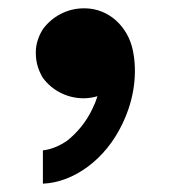

<svg xmlns="http://www.w3.org/2000/svg" viewBox="-20 -234 426 461"><path d="M274 63C233 150 156 204 83 207V127C102 125 122 117 141 104C165 85 187 59 202 27C207 17 211 7 214 -3C204 0 192 2 181 2C141 2 105 -17 83 -47C72 -65 66 -85 66 -106V-109C66 -129 73 -148 83 -164C105 -194 141 -214 181 -214H185C241 -213 287 -171 299 -113C310 -60 303 3 274 63Z"/></svg>

Font: Mluvka ExtraBold
Style: Regular
Weight: 800
Designer: Modified by Jiří Krblich, Original typeface by Gumpita Rahayu
Foundry: Gumpita Rahayu & Jiří Krblich
Version: Version 2.000;Glyphs 3.1.1 (3134)